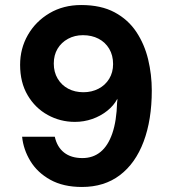

<svg xmlns="http://www.w3.org/2000/svg" viewBox="-20 -732 676 764"><path d="M306 12Q232 12 180.5 -16.5Q129 -45 101 -91Q73 -137 68 -188H198Q207 -147 235 -125Q263 -103 308 -103Q350 -103 380 -127.5Q410 -152 427 -201.5Q444 -251 446 -325Q447 -329 447 -332Q447 -335 447 -339Q433 -312 406.5 -291Q380 -270 347 -258.5Q314 -247 278 -247Q220 -247 170 -274.5Q120 -302 90 -353Q60 -404 60 -474Q60 -539 91 -593Q122 -647 177 -679.5Q232 -712 303 -712Q382 -712 436 -683Q490 -654 522.5 -605Q555 -556 569.5 -495.5Q584 -435 584 -372Q584 -255 551.5 -168.5Q519 -82 457 -35Q395 12 306 12ZM312 -365Q345 -365 372 -379Q399 -393 414.5 -418.5Q430 -444 430 -477Q430 -512 414.5 -538Q399 -564 372 -578Q345 -592 310 -592Q277 -592 250.5 -577.5Q224 -563 209 -538Q194 -513 194 -479Q194 -445 209.5 -419Q225 -393 251.5 -379Q278 -365 312 -365Z"/></svg>

Font: DM Sans 12pt ExtraBold
Style: Regular
Weight: 800
Version: Version 4.004;gftools[0.9.30]